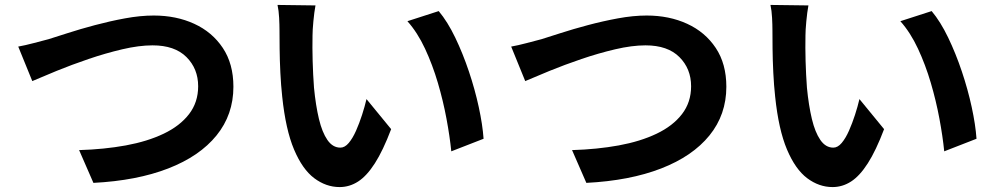

<svg xmlns="http://www.w3.org/2000/svg" viewBox="-20 -737 4040 779"><path d="M54 -548Q82 -553 116 -562Q150 -571 177 -578Q206 -587 255.5 -603Q305 -619 365 -635Q425 -651 487 -662.5Q549 -674 604 -674Q695 -674 768 -640.5Q841 -607 884 -542.5Q927 -478 927 -385Q927 -272 858.5 -187.5Q790 -103 662.5 -53.5Q535 -4 359 5L301 -128Q403 -131 490.5 -147Q578 -163 644 -194.5Q710 -226 747 -274Q784 -322 784 -387Q784 -458 736.5 -505.5Q689 -553 599 -553Q544 -553 476 -537Q408 -521 339 -497.5Q270 -474 210 -449.5Q150 -425 111 -408Z M1260 -715Q1255 -688 1251.5 -651Q1248 -614 1248 -593Q1247 -544 1248.5 -489.5Q1250 -435 1254 -381Q1261 -309 1274 -254.5Q1287 -200 1308.5 -169Q1330 -138 1361 -138Q1379 -138 1395 -157Q1411 -176 1424.5 -206.5Q1438 -237 1449 -271Q1460 -305 1467 -335L1567 -213Q1534 -126 1501 -74.5Q1468 -23 1433 -0.5Q1398 22 1358 22Q1303 22 1255 -14Q1207 -50 1173 -130.5Q1139 -211 1125 -345Q1120 -391 1117.5 -442Q1115 -493 1114.5 -539Q1114 -585 1114 -615Q1114 -636 1112.5 -665Q1111 -694 1106 -717ZM1760 -692Q1796 -649 1827 -584.5Q1858 -520 1882.5 -447Q1907 -374 1922.5 -302.5Q1938 -231 1942 -174L1811 -123Q1805 -183 1791.5 -255.5Q1778 -328 1756.5 -401Q1735 -474 1704.5 -539.5Q1674 -605 1633 -651Z M2054 -548Q2082 -553 2116 -562Q2150 -571 2177 -578Q2206 -587 2255.5 -603Q2305 -619 2365 -635Q2425 -651 2487 -662.5Q2549 -674 2604 -674Q2695 -674 2768 -640.5Q2841 -607 2884 -542.5Q2927 -478 2927 -385Q2927 -272 2858.5 -187.5Q2790 -103 2662.5 -53.5Q2535 -4 2359 5L2301 -128Q2403 -131 2490.5 -147Q2578 -163 2644 -194.5Q2710 -226 2747 -274Q2784 -322 2784 -387Q2784 -458 2736.5 -505.5Q2689 -553 2599 -553Q2544 -553 2476 -537Q2408 -521 2339 -497.5Q2270 -474 2210 -449.5Q2150 -425 2111 -408Z M3260 -715Q3255 -688 3251.5 -651Q3248 -614 3248 -593Q3247 -544 3248.5 -489.5Q3250 -435 3254 -381Q3261 -309 3274 -254.5Q3287 -200 3308.5 -169Q3330 -138 3361 -138Q3379 -138 3395 -157Q3411 -176 3424.5 -206.5Q3438 -237 3449 -271Q3460 -305 3467 -335L3567 -213Q3534 -126 3501 -74.5Q3468 -23 3433 -0.5Q3398 22 3358 22Q3303 22 3255 -14Q3207 -50 3173 -130.5Q3139 -211 3125 -345Q3120 -391 3117.5 -442Q3115 -493 3114.5 -539Q3114 -585 3114 -615Q3114 -636 3112.5 -665Q3111 -694 3106 -717ZM3760 -692Q3796 -649 3827 -584.5Q3858 -520 3882.5 -447Q3907 -374 3922.5 -302.5Q3938 -231 3942 -174L3811 -123Q3805 -183 3791.5 -255.5Q3778 -328 3756.5 -401Q3735 -474 3704.5 -539.5Q3674 -605 3633 -651Z"/></svg>

Font: Chiron Sans HK TT
Style: Bold
Weight: 700
Designer: Ryoko NISHIZUKA 西塚涼子 (kana, bopomofo & ideographs); Paul D. Hunt (Latin, Greek & Cyrillic); Sandoll Communications 산돌커뮤니
Foundry: Adobe
Version: Version 2.022;hotconv 1.0.109;makeotfexe 2.5.65596